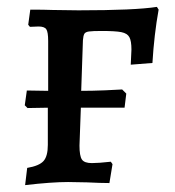

<svg xmlns="http://www.w3.org/2000/svg" viewBox="-20 -529 509 558"><path d="M441 -501Q428 -429 423 -346L360 -341Q362 -377 362 -385Q362 -410 356 -421Q350 -432 333 -435.5Q316 -439 275 -439Q249 -439 238.5 -437.5Q228 -436 225 -430.5Q222 -425 221 -412L216 -265Q247 -265 285 -266.5Q323 -268 335 -269L347 -257L342 -216H215L211 -106Q211 -76 218 -65.5Q225 -55 247 -55Q266 -55 302 -59L307 -52L298 3Q273 3 233 1L178 0Q130 0 53 9L59 -41Q94 -47 106.5 -61Q119 -75 119 -108V-216L60 -215L52 -223L58 -266L120 -265V-410Q120 -436 114.5 -444Q109 -452 92 -452L67 -451L62 -457L68 -501Q109 -501 133 -500L208 -499Q373 -499 436 -509Z"/></svg>

Font: Alegreya SC Medium
Style: Regular
Weight: 500
Designer: Juan Pablo del Peral
Foundry: Huerta Tipografica
Version: Version 2.007; ttfautohint (v1.6)